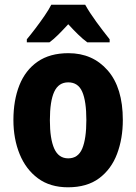

<svg xmlns="http://www.w3.org/2000/svg" viewBox="-20 -786 580 816"><path d="M502 -276Q502 -197 477.5 -132Q453 -67 401.5 -28.5Q350 10 269 10Q193 10 141.5 -28Q90 -66 63.5 -131Q37 -196 37 -276Q37 -360 62.5 -424Q88 -488 140 -524Q192 -560 271 -560Q374 -560 438 -486.5Q502 -413 502 -276ZM192 -275Q192 -196 210.5 -154.5Q229 -113 270 -113Q312 -113 329.5 -154.5Q347 -196 347 -276Q347 -356 329.5 -396Q312 -436 270 -436Q229 -436 210.5 -396Q192 -356 192 -275ZM342 -766Q361 -732 389.5 -693Q418 -654 446 -619V-606H351Q332 -620 312 -639.5Q292 -659 270 -683Q247 -658 227.5 -638.5Q208 -619 190 -606H94V-619Q110 -638 130.5 -665Q151 -692 169.5 -719Q188 -746 198 -766Z"/></svg>

Font: Noto Sans Lao UI Cond ExtBd
Style: Regular
Weight: 800
Width: 3
Designer: Monotype Design Team
Foundry: Monotype Imaging Inc.
Version: Version 2.000; ttfautohint (v1.8.4.7-5d5b)